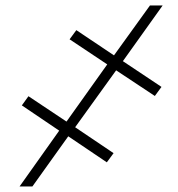

<svg xmlns="http://www.w3.org/2000/svg" viewBox="-20 -675 644 695"><path d="M400.4 -420.4 252 -214.4 391.1 -120.6 366.7 -87.4 227.1 -181.6 97.2 0H50.8L194.3 -202.1L59.1 -293.5L83 -326.7L220.7 -234.9L368.2 -441.9L231.9 -532.7L256.3 -565.9L392.6 -474.6L522.9 -655.3H568.8L424.8 -453.6L564.5 -360.4L540.5 -327.6Z"/></svg>

Font: Inter ExtraLight
Style: Italic
Weight: 250
Italic angle: -9.3988°
Designer: Rasmus Andersson
Foundry: rsms
Version: Version 4.001;git-66647c0bb